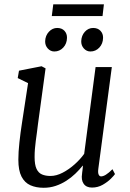

<svg xmlns="http://www.w3.org/2000/svg" viewBox="-20 -880 617 910"><path d="M187 10Q151 10 124 -2Q97 -14 82 -43Q67 -72 67 -123Q67 -140.5 68.2 -161.2Q69.5 -182 72 -205Q74.5 -228 77.5 -251.2Q80.5 -274.5 84 -296L113 -486L64 -510L70 -545L177 -566L196 -556L160 -292Q157.5 -270.5 154.8 -250.5Q152 -230.5 149.5 -211.5Q147 -192.5 145.5 -173.8Q144 -155 144 -136Q144 -99 153.2 -79.5Q162.5 -60 179.5 -53Q196.5 -46 219 -46Q247.5 -46 277.5 -61.8Q307.5 -77.5 334.2 -101.5Q361 -125.5 379 -151L433 -562H510L446 -80Q443.5 -61.5 447.5 -52.8Q451.5 -44 459 -44Q469 -44 482 -52Q495 -60 513 -78L525 -55Q521 -48.5 505.5 -33Q490 -17.5 466.8 -4.2Q443.5 9 416 9Q389 9 376.5 -9Q364 -27 369 -57Q369 -58.5 369.5 -62.5Q370 -66.5 370.8 -72Q371.5 -77.5 372 -83.2Q372.5 -89 373 -94L372 -95Q356.5 -75.5 337 -56.8Q317.5 -38 294 -23Q270.5 -8 243.8 1Q217 10 187 10ZM237.5 -636Q219.5 -636 206.5 -650.2Q193.5 -664.5 194 -685Q195 -711.5 211.8 -729.5Q228.5 -747.5 251 -747.5Q273 -747.5 285.5 -734Q298 -720.5 297.5 -700.5Q297 -673 279.8 -654.5Q262.5 -636 237.5 -636ZM408.5 -636Q390.5 -636 377.5 -650.2Q364.5 -664.5 365 -685Q366 -711.5 382.2 -729.5Q398.5 -747.5 421.5 -747.5Q443.5 -747.5 456.2 -734Q469 -720.5 468.5 -700.5Q468 -673 450.8 -654.5Q433.5 -636 408.5 -636ZM232.5 -859.5H472.5L466 -804H225.5Z"/></svg>

Font: Merriweather Light 18pt Light
Style: Italic
Weight: 300
Italic angle: -7.8°
Version: Version 2.101